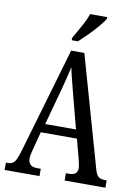

<svg xmlns="http://www.w3.org/2000/svg" viewBox="-100 -996 767 1062"><g transform="rotate(10 284.0 -465.5)"><path d="M2 0V-41H15Q37 -41 49.5 -56Q62 -71 76 -119L250 -714H324L502 -87Q510 -60 522.5 -50.5Q535 -41 560 -41H568V0H339V-41H357Q404 -41 404 -80Q404 -90 400.5 -106.5Q397 -123 393 -138L366 -240H163L138 -145Q135 -133 131 -116.5Q127 -100 127 -86Q127 -66 138.5 -53.5Q150 -41 177 -41H198V0ZM179 -289H352L302 -480Q291 -525 281.5 -560.5Q272 -596 267 -624Q261 -596 252.5 -561.5Q244 -527 234 -490ZM243 -784Q264 -822 285.5 -859.5Q307 -897 318 -931H414V-921Q404 -904 381 -876.5Q358 -849 330 -821Q302 -793 278 -771H243Z"/></g></svg>

Font: Noto Serif Myanmar ExtraCondensed
Style: Regular
Weight: 400
Width: 2
Designer: Ben Mitchell and the Monotype Design Team
Foundry: Monotype Imaging Inc.
Version: Version 2.106; ttfautohint (v1.8.4.7-5d5b)